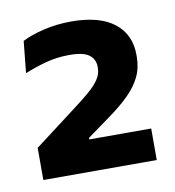

<svg xmlns="http://www.w3.org/2000/svg" viewBox="-51 -756 401 441"><g transform="rotate(-10 149.5 -536.0)"><path d="M16.5 -363V-438L114 -512Q135.5 -528 151.2 -541.5Q167 -555 175.8 -567.8Q184.5 -580.5 184.5 -594.5V-597.5Q184.5 -615 171.2 -625.2Q158 -635.5 124.5 -635.5Q95 -635.5 68.2 -628Q41.5 -620.5 20 -611.5L27.5 -685.5Q47.5 -696 78.2 -703.2Q109 -710.5 142.5 -710.5Q208.5 -710.5 242.8 -683.5Q277 -656.5 277 -609.5V-605Q277 -579 267 -558.2Q257 -537.5 238.2 -518.8Q219.5 -500 191 -479.5L136.5 -440V-424L95 -436.5H281V-363Z"/></g></svg>

Font: Anek Latin Medium SemiBold
Style: Regular
Weight: 600
Version: Version 1.003